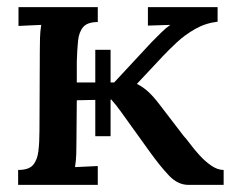

<svg xmlns="http://www.w3.org/2000/svg" viewBox="-20 -520 659 540"><path d="M31 0V-42Q61 -42 73 -56Q85 -70 88 -95Q91 -120 91 -153L92 -376Q92 -394 92.5 -413Q93 -432 96 -450Q80 -449 63 -448.5Q46 -448 32 -447V-500H255V-458Q226 -458 214 -444Q202 -430 199.5 -405Q197 -380 196 -347V-288H301L406 -401Q422 -417 434 -429Q446 -441 459 -450L396 -448V-500H592V-459Q558 -455 529 -438.5Q500 -422 477.5 -401Q455 -380 438 -362L365 -284Q383 -275 397.5 -261.5Q412 -248 428 -227L497 -137Q503 -131 514.5 -115.5Q526 -100 541.5 -83Q557 -66 574.5 -54Q592 -42 609 -42V0H510Q480 0 455 -26.5Q430 -53 402 -92Q379 -124 358.5 -152.5Q338 -181 321.5 -204Q305 -227 293 -240L196 -238L195 -124Q195 -106 194.5 -87.5Q194 -69 191 -50Q207 -51 223.5 -51.5Q240 -52 255 -53V0ZM248 -137V-380H291V-137Z"/></svg>

Font: Lora Medium
Style: Regular
Weight: 500
Designer: Olga Karpushina, Alexei Vanyashin (Cyrillic)
Foundry: Cyreal
Version: Version 3.004